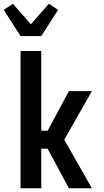

<svg xmlns="http://www.w3.org/2000/svg" viewBox="-35 -1008 555 1028"><path d="M75 -815 -15 -955 34 -988 130 -878 227 -988 276 -955 186 -815ZM75 0V-735H186V-308H220L334 -520H457L309 -260L457 0H334L220 -212H186V0Z"/></svg>

Font: Iosevka SS18
Style: Bold
Weight: 700
Monospace: yes
Designer: Belleve Invis
Foundry: Belleve Invis
Version: Version 25.1.1; ttfautohint (v1.8.4)